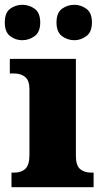

<svg xmlns="http://www.w3.org/2000/svg" viewBox="-36 -782 432 802"><path d="M12 0V-61H24Q53 -61 70 -77Q87 -93 87 -135V-409Q87 -446 69 -460.5Q51 -475 24 -475H5V-536H281V-131Q281 -91 298.5 -76Q316 -61 344 -61H355V0ZM275 -614Q246 -614 223 -631Q200 -648 200 -688Q200 -729 223 -745.5Q246 -762 275 -762Q301 -762 324.5 -745.5Q348 -729 348 -688Q348 -648 324.5 -631Q301 -614 275 -614ZM57 -614Q29 -614 6.5 -631Q-16 -648 -16 -688Q-16 -729 6.5 -745.5Q29 -762 57 -762Q85 -762 108.5 -745.5Q132 -729 132 -688Q132 -648 108.5 -631Q85 -614 57 -614Z"/></svg>

Font: Noto Serif Black
Style: Regular
Weight: 900
Designer: Monotype Design Team
Foundry: Monotype Imaging Inc.
Version: Version 2.014; ttfautohint (v1.8.4.7-5d5b)